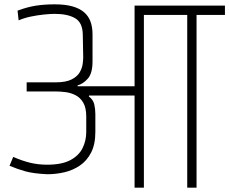

<svg xmlns="http://www.w3.org/2000/svg" viewBox="-20 -866 1058 886"><path d="M601 0V-425H391L390 -421Q410 -406 415 -384.5Q420 -363 420 -340V-257Q420 -200 400.5 -162Q381 -124 348.5 -102Q316 -80 277 -71Q238 -62 198 -62Q135 -65 98.5 -75Q62 -85 24 -101L41 -142Q82 -124 119 -115Q156 -106 198 -106Q265 -106 304.5 -127Q344 -148 361 -182.5Q378 -217 378 -257V-328Q378 -369 364 -392.5Q350 -416 328 -427Q306 -438 281.5 -441Q257 -444 236 -444H103V-486H236Q284 -486 310.5 -499.5Q337 -513 348 -532.5Q359 -552 361.5 -571Q364 -590 364 -602L362 -707Q361 -762 326.5 -782Q292 -802 233 -802Q213 -802 183 -799Q153 -796 122 -789.5Q91 -783 66 -772L61 -817Q107 -834 146.5 -840Q186 -846 233 -846Q281 -846 314.5 -836.5Q348 -827 368.5 -809Q389 -791 398 -765.5Q407 -740 407 -707V-583Q407 -528 385.5 -503.5Q364 -479 338 -472V-468H601V-840H1018V-797H887V0H844V-797H644V0Z"/></svg>

Font: Matangi Light
Style: Regular
Weight: 300
Designer: Prashant Pant
Foundry: The Graphic Ant
Version: Version 3.002